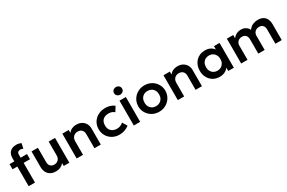

<svg xmlns="http://www.w3.org/2000/svg" viewBox="139 -2035 5008 3349"><g transform="rotate(-30 2643.0 -361.0)"><path d="M120.5 0V-569.5Q120.5 -646 165.2 -690.5Q210 -735 290.5 -735Q318.5 -735 342.8 -729.2Q367 -723.5 389 -712L367.5 -612.5Q353 -620.5 339.5 -623.5Q326 -626.5 313.5 -626.5Q284 -626.5 266 -612Q248 -597.5 248 -563.5V-500H376V-396H248V0ZM24.5 -396V-500H135V-396Z M666 15Q598.5 15 554.2 -12Q510 -39 488.5 -84.2Q467 -129.5 467 -185.5V-500H595V-207.5Q595 -159.5 622.5 -130.8Q650 -102 700 -102Q732 -102 757.5 -116.8Q783 -131.5 797.5 -157.5Q812 -183.5 812 -218V-500H940V0H827V-57Q799.5 -24.5 760.2 -4.8Q721 15 666 15Z M1087.5 0V-500H1215.5V-440Q1245.5 -479.5 1285.8 -497.2Q1326 -515 1370 -515Q1439 -515 1484.2 -487.5Q1529.5 -460 1551.5 -417Q1573.5 -374 1573.5 -327V0H1445.5V-287Q1445.5 -338 1416 -368Q1386.5 -398 1333.5 -398Q1299 -398 1272.2 -382.8Q1245.5 -367.5 1230.5 -340Q1215.5 -312.5 1215.5 -276.5V0Z M1948 15Q1868.5 15 1806.8 -19.8Q1745 -54.5 1709.5 -114.2Q1674 -174 1674 -250Q1674 -307.5 1695 -355.8Q1716 -404 1754 -439.8Q1792 -475.5 1843.2 -495.2Q1894.5 -515 1955 -515Q2007.5 -515 2052.5 -501Q2097.5 -487 2135 -458L2075.5 -361.5Q2052 -382.5 2022.2 -392.8Q1992.5 -403 1960 -403Q1911 -403 1875.8 -385Q1840.5 -367 1821.5 -333Q1802.5 -299 1802.5 -250.5Q1802.5 -178.5 1844.8 -137.8Q1887 -97 1960 -97Q1996.5 -97 2029 -110.5Q2061.5 -124 2085.5 -147.5L2142.5 -50.5Q2101.5 -20 2051 -2.5Q2000.5 15 1948 15Z M2238.5 0V-500H2366.5V0ZM2302.5 -584Q2269.5 -584 2245.5 -605Q2221.5 -626 2221.5 -660.5Q2221.5 -695 2245.5 -716Q2269.5 -737 2302.5 -737Q2335.5 -737 2359.5 -716Q2383.5 -695 2383.5 -660.5Q2383.5 -626 2359.5 -605Q2335.5 -584 2302.5 -584Z M2745.5 15Q2665.5 15 2603.8 -21.2Q2542 -57.5 2507 -117.8Q2472 -178 2472 -250Q2472 -303 2492 -351Q2512 -399 2548.8 -435.8Q2585.5 -472.5 2635.5 -493.8Q2685.5 -515 2745.5 -515Q2825 -515 2886.8 -479Q2948.5 -443 2983.8 -382.5Q3019 -322 3019 -250Q3019 -197 2998.8 -149.2Q2978.5 -101.5 2942 -64.5Q2905.5 -27.5 2855.5 -6.2Q2805.5 15 2745.5 15ZM2745.5 -97Q2787.5 -97 2820.8 -115.8Q2854 -134.5 2873 -168.8Q2892 -203 2892 -250Q2892 -297 2873 -331.5Q2854 -366 2821 -384.5Q2788 -403 2745.5 -403Q2703 -403 2669.8 -384.5Q2636.5 -366 2617.8 -331.5Q2599 -297 2599 -250Q2599 -203 2618 -168.8Q2637 -134.5 2670 -115.8Q2703 -97 2745.5 -97Z M3124.5 0V-500H3252.5V-440Q3282.5 -479.5 3322.8 -497.2Q3363 -515 3407 -515Q3476 -515 3521.2 -487.5Q3566.5 -460 3588.5 -417Q3610.5 -374 3610.5 -327V0H3482.5V-287Q3482.5 -338 3453 -368Q3423.5 -398 3370.5 -398Q3336 -398 3309.2 -382.8Q3282.5 -367.5 3267.5 -340Q3252.5 -312.5 3252.5 -276.5V0Z M3963 15Q3889.5 15 3832.8 -19Q3776 -53 3743.5 -113Q3711 -173 3711 -250Q3711 -308 3729.5 -356.5Q3748 -405 3781.8 -440.5Q3815.5 -476 3861.8 -495.5Q3908 -515 3963 -515Q4035.5 -515 4085 -484Q4134.5 -453 4159 -403.5L4141 -376V-500H4253.5V0H4141V-124L4159 -96.5Q4134.5 -47 4085 -16Q4035.5 15 3963 15ZM3982 -97Q4023.5 -97 4056 -115.8Q4088.5 -134.5 4107.5 -168.8Q4126.5 -203 4126.5 -250Q4126.5 -297 4107.5 -331.5Q4088.5 -366 4056 -384.5Q4023.5 -403 3982 -403Q3940.5 -403 3907.8 -384.5Q3875 -366 3856.2 -331.5Q3837.5 -297 3837.5 -250Q3837.5 -203 3856.2 -168.8Q3875 -134.5 3907.8 -115.8Q3940.5 -97 3982 -97Z M4401 0V-500H4529V-433.5Q4548.5 -461.5 4574 -479.5Q4599.5 -497.5 4628.5 -506.2Q4657.5 -515 4687 -515Q4746 -515 4786.5 -489Q4827 -463 4843 -421Q4877.5 -473 4927 -494Q4976.5 -515 5028.5 -515Q5099 -515 5140.5 -487.5Q5182 -460 5200 -417Q5218 -374 5218 -327V0H5090V-290Q5090 -338.5 5063.8 -368.2Q5037.5 -398 4987 -398Q4954.5 -398 4928.8 -384Q4903 -370 4888.2 -345.2Q4873.5 -320.5 4873.5 -289V0H4745.5V-290Q4745.5 -338.5 4719.2 -368.2Q4693 -398 4642.5 -398Q4610 -398 4584.2 -384Q4558.5 -370 4543.8 -345.2Q4529 -320.5 4529 -289V0Z"/></g></svg>

Font: Geologica Cursive Medium
Style: Regular
Weight: 500
Designer: Sindre Bremnes, Frode Helland
Foundry: Monokrom Skriftforlag AS
Version: Version 1.010;gftools[0.9.28]